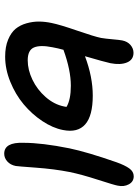

<svg xmlns="http://www.w3.org/2000/svg" viewBox="107 -826 648 902"><g transform="rotate(90 431.0 -375.0)"><path d="M702.1 -70.8Q647.5 -70.8 650.9 -162.1Q650.9 -248 676.8 -377Q694.3 -460.9 742.2 -598.1Q756.3 -637.7 771.2 -658.4Q786.1 -679.2 808.1 -679.2Q833.5 -679.2 845.9 -656.2Q858.4 -633.3 852.1 -604Q850.1 -590.3 824.7 -511.7Q799.3 -433.1 788.1 -377.9Q773.9 -305.7 767.6 -218.8Q761.2 -131.8 759.8 -125Q754.9 -100.1 738.5 -85.4Q722.2 -70.8 702.1 -70.8ZM246.1 -75.2Q199.7 -75.2 166.3 -89.1Q132.8 -103 115.2 -124.5Q97.7 -146 89.4 -175.8Q81.1 -205.6 81.3 -234.1Q81.5 -262.7 87.9 -293Q95.7 -332 123.8 -413.3Q151.9 -494.6 158.2 -525.9Q161.6 -545.9 164.6 -579.6Q167.5 -613.3 169.9 -625Q174.8 -649.9 191.4 -664.1Q208 -678.2 228 -678.2Q260.7 -678.2 273.4 -647.7Q286.1 -617.2 276.9 -569.8Q271 -542.5 244.1 -450.2Q341.3 -486.8 429.2 -486.8Q523.9 -486.8 564.2 -451.4Q604.5 -416 590.8 -347.2Q581.5 -298.8 548.8 -249.8Q516.1 -200.7 470 -162.1Q423.8 -123.5 364.3 -99.4Q304.7 -75.2 246.1 -75.2ZM202.1 -297.9Q190.4 -239.7 203.1 -210.4Q215.8 -181.2 263.2 -181.2Q308.1 -181.2 354.5 -203.4Q400.9 -225.6 435.8 -265.4Q470.7 -305.2 480 -351.1Q481.9 -358.9 481.9 -363.8Q447.3 -383.8 382.8 -383.8Q309.6 -383.8 213.9 -349.1Q206.5 -322.3 202.1 -297.9Z"/></g></svg>

Font: Shantell Sans Irregular Bouncy
Style: Italic
Weight: 500
Italic angle: -11.31°
Designer: Stephen Nixon, Anya Danilova, Shantell Martin
Foundry: Arrow Type
Version: Version 1.006;[9816181b4]